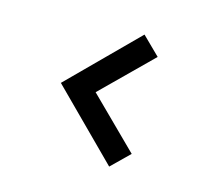

<svg xmlns="http://www.w3.org/2000/svg" viewBox="-74 -608 741 649"><g transform="rotate(15 296.5 -284.0)"><path d="M356.9 -52.7 126 -283.7 356.9 -514.6 419.4 -453.1 247.6 -283.7 419.4 -113.8Z"/></g></svg>

Font: Potro Sans Bangla
Style: Bold
Weight: 700
Designer: Jayed Ahsan Saad
Foundry: Codepotro
Version: Potro Sans Bangla;Version 0.996;CodepotroFonts;